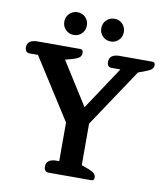

<svg xmlns="http://www.w3.org/2000/svg" viewBox="-95 -969 909 1048"><g transform="rotate(10 359.5 -445.0)"><path d="M187 -827Q187 -854 205.5 -872Q224 -890 250 -890Q276 -890 294 -872Q312 -854 312 -827Q312 -800 294 -782Q276 -764 250 -764Q224 -764 205.5 -782Q187 -800 187 -827ZM392 -827Q392 -854 410.5 -872Q429 -890 455 -890Q481 -890 499 -872Q517 -854 517 -827Q517 -800 499 -782Q481 -764 455 -764Q429 -764 410.5 -782Q392 -800 392 -827ZM220 -30Q220 -51 235 -61.5Q250 -72 276 -72H292V-286L77 -623H30Q18 -623 11.5 -631Q5 -639 5 -653Q5 -674 20 -684.5Q35 -695 60 -695H298Q315 -695 315 -676Q315 -660 304.5 -651Q294 -642 274 -636L227 -623L377 -386L534 -623H484Q460 -623 460 -653Q460 -674 475 -684.5Q490 -695 515 -695H698Q714 -695 714 -678Q714 -655 681 -642L631 -623L417 -302V-72L460 -56Q480 -48 489 -39Q498 -30 498 -17Q498 -9 494.5 -4.5Q491 0 481 0H245Q233 0 226.5 -8Q220 -16 220 -30Z"/></g></svg>

Font: Maitree Semibold
Style: Regular
Weight: 600
Designer: CadsonDemak Team
Foundry: CadsonDemak
Version: Version 1.000